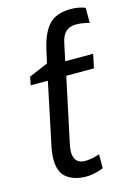

<svg xmlns="http://www.w3.org/2000/svg" viewBox="-118 -826 622 897"><g transform="rotate(-15 193.0 -377.5)"><path d="M185 10Q131 10 94 -16Q57 -42 57 -107Q57 -139 66 -178L127 -469H44L52 -509L144 -548L158 -611Q175 -688 210 -726.5Q245 -765 318 -765Q338 -765 357 -761Q376 -757 386 -752V-679Q377 -682 359 -685.5Q341 -689 321 -689Q261 -689 247 -621L229 -536H364L350 -469H216L154 -177Q151 -164 148 -147.5Q145 -131 145 -117Q145 -94 157.5 -78Q170 -62 198 -62Q216 -62 233 -65.5Q250 -69 269 -75V-8Q257 -2 232 4Q207 10 185 10Z"/></g></svg>

Font: Noto Sans IKEA
Style: Italic
Weight: 400
Italic angle: -12°
Designer: Monotype Design Team
Foundry: Monotype Imaging Inc.
Version: Version 2.001